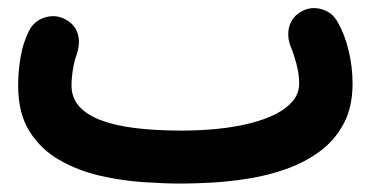

<svg xmlns="http://www.w3.org/2000/svg" viewBox="-20 -391 910 469"><path d="M24.3 -182.1Q24.3 -114.3 52 -70.2Q79.7 -26.1 125.1 -0.2Q170.4 25.8 223.8 38.1Q277.2 50.4 329.7 53.9Q382.1 57.4 423 57.4Q454 57.4 496.6 55.1Q539.2 52.7 586.3 45.3Q633.4 38 678.6 22Q723.8 6.1 760.5 -20.7Q797.2 -47.5 819.2 -88.3Q841.2 -129.2 841.2 -187Q841.2 -228.3 831.5 -267.9Q821.9 -307.6 804.1 -338.4Q790.8 -361.8 764.6 -368.8Q738.5 -375.9 715.5 -362.5Q692.4 -349.2 686.3 -325Q680.2 -300.7 691.3 -273.9Q696.3 -263.3 703.6 -236.8Q710.8 -210.2 710.8 -187Q710.8 -163.8 696.2 -145.4Q681.6 -127.1 655.2 -113.3Q628.7 -99.5 592.7 -90.3Q556.8 -81.1 513.5 -76.5Q470.3 -72 423 -72Q360.2 -72 310.7 -78.1Q261.2 -84.2 226.3 -97.4Q191.3 -110.6 173 -131.7Q154.7 -152.7 154.7 -182.1Q154.7 -200.4 158.2 -221.9Q161.7 -243.3 167 -257Q177.2 -287.1 169.5 -309.9Q161.7 -332.8 138.2 -344.5Q114.3 -356.6 88.3 -347.9Q62.4 -339.2 50.7 -315.3Q35.9 -285.8 30.1 -250.5Q24.3 -215.3 24.3 -182.1Z"/></svg>

Font: Mikhak VF
Style: Regular
Weight: 100
Designer: Amin Abedi
Version: Version 3.001